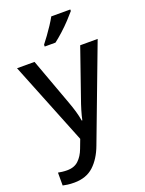

<svg xmlns="http://www.w3.org/2000/svg" viewBox="-182 -851 891 1177"><g transform="rotate(-20 263.5 -263.0)"><path d="M1 -539H115L227 -233Q240 -198 249.5 -165.5Q259 -133 264 -102H268Q273 -128 283.5 -163Q294 -198 307 -234L413 -539H527L296 73Q267 151 218.5 195.5Q170 240 92 240Q67 240 49 237.5Q31 235 18 232V148Q28 150 44 152Q60 154 77 154Q123 154 151 127.5Q179 101 195 58L217 0ZM431 -756Q416 -738 389 -709Q362 -680 331 -652Q300 -624 276 -606H206V-618Q221 -637 240 -663Q259 -689 277 -716.5Q295 -744 307 -766H431Z"/></g></svg>

Font: Noto Sans Kannada Medium
Style: Regular
Weight: 500
Designer: Jelle Bosma - Monotype Design Team
Foundry: Monotype Imaging Inc.
Version: Version 2.005; ttfautohint (v1.8.4.7-5d5b)